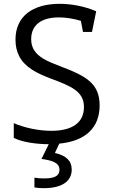

<svg xmlns="http://www.w3.org/2000/svg" viewBox="-20 -744 589 1004"><path d="M209 240C305 240 355 203 355 143C355 97 326 69 267 56L290 7C429 -6 501 -78 501 -193C501 -306 431 -346 304 -394C260 -411 231 -422 205 -438C167 -462 143 -491 143 -539C143 -614 197 -653 288 -653C324 -653 363 -647 403 -635L414 -577H461L483 -685C423 -711 354 -724 292 -724C151 -724 61 -659 61 -537C61 -502 68 -475 80 -451C110 -392 172 -361 246 -333C353 -293 419 -266 419 -184C419 -105 361 -60 249 -60C183 -60 110 -75 52 -100V-23C97 0 172 10 235 10L197 87C250 95 291 105 291 144C291 177 263 189 211 189C192 189 175 188 160 185V236C175 239 190 240 209 240Z"/></svg>

Font: Frost Regular
Style: Regular
Weight: 400
Designer: Lee Frost
Foundry: Lee Frost for Ice Communication Norge AS
Version: Version 2.011;hotconv 1.0.107;makeotfexe 2.5.65593